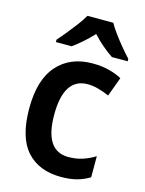

<svg xmlns="http://www.w3.org/2000/svg" viewBox="-117 -836 691 917"><g transform="rotate(15 228.5 -378.0)"><path d="M276 10Q166 10 105.5 -57.5Q45 -125 45 -268Q45 -410 109 -481.5Q173 -553 283 -553Q328 -553 364.5 -543.5Q401 -534 428 -519L393 -424Q366 -436 338.5 -443.5Q311 -451 286 -451Q168 -451 168 -269Q168 -91 285 -91Q323 -91 355 -101.5Q387 -112 416 -130V-26Q387 -8 353.5 1Q320 10 276 10ZM327 -766Q339 -744 359 -717Q379 -690 400.5 -664Q422 -638 441 -618V-606H363Q339 -622 313 -644Q287 -666 262 -693Q237 -666 211.5 -644Q186 -622 164 -606H86V-618Q104 -638 125.5 -664.5Q147 -691 167 -717.5Q187 -744 199 -766Z"/></g></svg>

Font: Noto Sans SemiCondensed SemiBold
Style: Regular
Weight: 600
Width: 4
Designer: Monotype Design Team
Foundry: Monotype Imaging Inc.
Version: Version 2.013; ttfautohint (v1.8.4.7-5d5b)